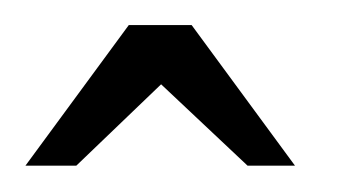

<svg xmlns="http://www.w3.org/2000/svg" viewBox="-20 -489 277 151"><path d="M106.7 -422.7 40 -358.7H0L81.3 -469.3H130.7L212 -358.7H174.7Z"/></svg>

Font: Peddana
Style: Regular
Weight: 400
Designer: Appaji Ambarisha Darbha
Foundry: Appaji Ambarisha Darbha
Version: Version 1.0.4; ttfautohint (v1.2.25-373a) -l 7 -r 28 -G 50 -